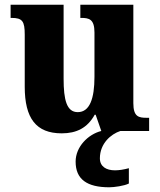

<svg xmlns="http://www.w3.org/2000/svg" viewBox="-20 -556 678 815"><path d="M242 10C305 10 351 -13 382 -69H386L410 0C354 14 301 67 301 130C301 205 349 239 444 239C464 239 508 233 527 223V158C505 164 485 167 468 167C431 167 404 151 404 116C404 53 451 13 491 0H613V-56H603C569 -56 546 -60 546 -118V-536H321V-480H324C358 -480 381 -475 381 -418V-230C381 -138 361 -80 310 -80C263 -80 250 -132 250 -222V-536H25V-480H29C75 -480 85 -466 85 -409V-188C85 -54 133 10 242 10Z"/></svg>

Font: Noto Serif Bengali SemiCondensed ExtraBold
Style: Regular
Weight: 800
Width: 4
Designer: Juan Bruce, Universal Thirst, Indian Type Foundry and the Monotype Design Team.
Foundry: Monotype Imaging Inc.
Version: Version 2.003